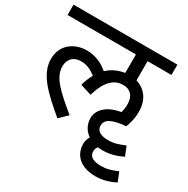

<svg xmlns="http://www.w3.org/2000/svg" viewBox="-182 -784 1120 1143"><g transform="rotate(30 378.5 -212.0)"><path d="M204 -426C131 -426 45 -381 45 -275C45 -169 138 -87 255 12L309 -40C192 -137 126 -195 126 -271C126 -319 155 -353 209 -353C249 -353 280 -337 311 -313C298 -290 287 -263 279 -232L356 -208C391 -329 446 -356 496 -356C543 -356 575 -328 575 -268C575 -247 572 -228 567 -211C470 -194 425 -144 425 -88C425 -46 444 -10 479 14C469 30 464 48 464 66C464 142 518 198 624 198C678 198 722 181 757 164L732 101C686 120 661 128 619 128C569 128 538 112 538 75C538 62 541 52 550 41C561 42 572 43 584 43C639 43 683 26 718 9L693 -54C647 -35 622 -26 580 -26C531 -26 499 -43 499 -80C499 -113 525 -144 634 -152C645 -181 656 -217 656 -264C656 -356 604 -403 550 -419V-551H714V-622H0V-551H470V-424C425 -417 386 -399 354 -369C310 -406 263 -426 204 -426Z"/></g></svg>

Font: Noto Sans Devanagari UI
Style: Regular
Weight: 400
Designer: Jelle Bosma - Monotype Design Team
Foundry: Monotype Imaging Inc.
Version: Version 2.003